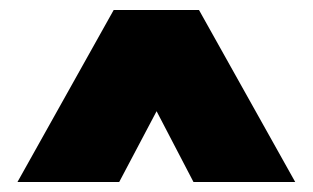

<svg xmlns="http://www.w3.org/2000/svg" viewBox="-20 -739 627 385"><path d="M208 -719H379L572 -374H368L294 -516L219 -374H15Z"/></svg>

Font: Readiness Black
Style: Regular
Weight: 900
Designer: Katatrad Team
Foundry: CadsonDemak
Version: Version 1.00;April 23, 2019;FontCreator 11.5.0.2425 64-bit; 